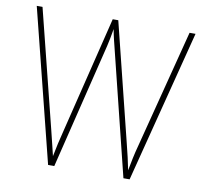

<svg xmlns="http://www.w3.org/2000/svg" viewBox="-79 -800 946 886"><g transform="rotate(10 394.0 -357.0)"><path d="M767 -714H739L597 -162C584 -114 578 -82 570 -40C561 -84 555 -111 542 -162L405 -714H379L244 -164C234 -126 225 -85 217 -44C210 -75 201 -109 188 -163L50 -714H23L202 0H231L375 -588C381 -616 385 -632 391 -670C398 -631 404 -612 413 -574L555 0H584Z"/></g></svg>

Font: Noto Sans Georgian SemiCondensed Thin
Style: Regular
Weight: 100
Width: 4
Designer: Monotype Design Team, Akaki Razmadze
Foundry: Google LLC
Version: Version 2.005